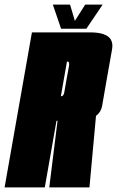

<svg xmlns="http://www.w3.org/2000/svg" viewBox="-65 -816 509 836"><path d="M-45 0 74 -675H328Q398.5 -675 417.5 -644Q427.5 -627 423 -601.5Q410 -528 400 -472Q390.5 -418 379.5 -354Q374.5 -327.5 353 -311.5L324.5 0H149.5L185.5 -290H181L130 0ZM200 -397H202Q212 -397 215.2 -415.5Q218.5 -434 225 -472Q232 -510 235.5 -529Q237.5 -543.5 232.5 -547Q231 -548 228.5 -548H226.5ZM201 -691 165 -796H240L261 -725L306 -796H382L311 -691Z"/></svg>

Font: Anybody UltraCondensed Black
Style: Italic
Weight: 900
Width: 1
Italic angle: -10°
Designer: Tyler Finck
Foundry: Etcetera Type Company
Version: Version 1.010; ttfautohint (v1.8.3) -l 8 -r 50 -G 200 -x 14 